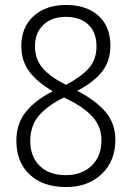

<svg xmlns="http://www.w3.org/2000/svg" viewBox="-20 -744 531 774"><path d="M425 -559Q425 -497 390.5 -454Q356 -411 291 -378Q365 -340 405 -293.5Q445 -247 445 -180Q445 -95 390 -42.5Q335 10 246 10Q153 10 99.5 -40.5Q46 -91 46 -176Q46 -246 84.5 -293.5Q123 -341 193 -376Q131 -412 98.5 -455Q66 -498 66 -559Q66 -634 115.5 -679Q165 -724 246 -724Q329 -724 377 -680.5Q425 -637 425 -559ZM121 -557Q121 -505 152.5 -469Q184 -433 246 -402Q307 -434 338 -469Q369 -504 369 -557Q369 -614 336 -645Q303 -676 245 -676Q189 -676 155 -644Q121 -612 121 -557ZM244 -38Q311 -38 350 -76.5Q389 -115 389 -179Q389 -230 356.5 -269Q324 -308 258 -341L238 -351Q172 -319 137 -278Q102 -237 102 -175Q102 -113 140 -75.5Q178 -38 244 -38Z"/></svg>

Font: Noto Sans UI NarrowLight
Style: Regular
Weight: 300
Width: 4
Designer: Monotype Design Team
Foundry: Monotype Imaging Inc.
Version: Version 1.001